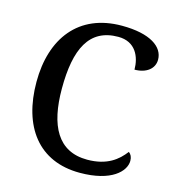

<svg xmlns="http://www.w3.org/2000/svg" viewBox="-109 -817 847 921"><g transform="rotate(15 314.5 -357.0)"><path d="M370 10C527 10 590 -56 590 -108C590 -127 583 -140 572 -148C538 -103 487 -60 388 -60C242 -60 183 -175 183 -358C183 -556 237 -668 381 -668C467 -668 496 -599 496 -536C554 -536 593 -566 593 -611C593 -675 525 -724 384 -724C169 -724 57 -574 57 -358C57 -137 164 10 370 10Z"/></g></svg>

Font: Noto Serif Georgian Medium
Style: Regular
Weight: 500
Designer: Monotype Design Team, Akaki Razmadze
Foundry: Google LLC
Version: Version 2.003